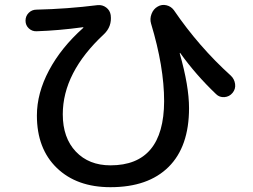

<svg xmlns="http://www.w3.org/2000/svg" viewBox="-20 -735 1040 790"><path d="M130.9 -606.4Q112.3 -605.5 98.6 -618.2Q85 -630.9 85 -649.9Q85 -668.9 98.1 -682.1Q111.3 -695.3 129.9 -695.3Q256.8 -698.2 381.8 -713.9Q401.4 -715.8 417 -704.1Q432.6 -692.4 435.5 -672.9Q441.4 -626 407.2 -593.8Q238.3 -436.5 238.3 -264.6Q238.3 -168 292 -111.3Q345.7 -54.7 434.6 -54.7Q654.3 -54.7 655.3 -318.4Q655.3 -460 601.6 -637.7Q595.7 -657.2 603.5 -677.7Q611.3 -698.2 628.9 -708Q645.5 -717.8 664.6 -713.4Q683.6 -709 695.3 -693.4Q797.9 -543 929.7 -423.8Q944.3 -410.2 947.3 -389.6Q950.2 -369.1 937 -353Q923.8 -336.9 903.3 -335.4Q882.8 -334 869.1 -347.7Q785.2 -427.7 721.7 -516.6L720.7 -517.6Q719.7 -517.6 719.7 -514.6Q757.8 -380.9 757.8 -290Q757.8 -131.8 673.8 -48.3Q589.8 35.2 434.6 35.2Q295.9 35.2 213.9 -43.9Q131.8 -123 131.8 -259.8Q131.8 -351.6 181.6 -445.3Q231.4 -539.1 322.3 -620.1Q323.2 -621.1 323.2 -622.1Q323.2 -623 321.3 -623Q221.7 -609.4 130.9 -606.4Z"/></svg>

Font: Rounded-X Mgen+ 2m medium
Style: Regular
Weight: 500
Designer: [Source Han Sans]
Ryoko NISHIZUKA  (kana & ideographs); Paul D. Hunt (Latin, Greek & Cyrillic); Wenlong ZHANG  (bopomofo
Version: Version 1.059.20150602